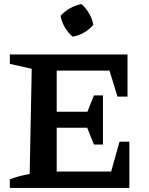

<svg xmlns="http://www.w3.org/2000/svg" viewBox="-20 -918 728 938"><path d="M564 -226H612V0H28V-42Q75 -60 125 -68L135 -582L28 -606V-652H603V-446H554L515 -573H257V-372H407L439 -452H483V-212H439L406 -294H257V-80H523ZM378 -898Q400 -879 415.5 -852Q431 -825 436 -797Q418 -775 390.5 -759Q363 -743 335 -739Q313 -757 297 -784Q281 -811 276 -841Q295 -862 322 -877.5Q349 -893 378 -898Z"/></svg>

Font: Piazzolla SC SemiBold
Style: Regular
Weight: 600
Designer: Juan Pablo del Peral
Foundry: Huerta Tipografica
Version: Version 1.330